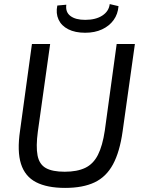

<svg xmlns="http://www.w3.org/2000/svg" viewBox="-20 -905 704 938"><path d="M639 -690 579 -263Q565 -163 532 -102Q499 -41 442 -14Q385 13 298 13Q210 13 156 -15Q102 -43 82.5 -104.5Q63 -166 78 -267L136 -690H225L165 -263Q155 -189 163.5 -145.5Q172 -102 204 -84Q236 -66 296 -66Q357 -66 396.5 -85Q436 -104 458.5 -148.5Q481 -193 492 -267L550 -690ZM516 -885 559 -875Q556 -836 535 -807Q514 -778 478.5 -761.5Q443 -745 396 -745Q347 -745 313.5 -762Q280 -779 266 -809.5Q252 -840 260 -878L304 -882Q299 -846 324 -827Q349 -808 396 -808Q448 -808 480 -829Q512 -850 516 -885Z"/></svg>

Font: Exo 2
Style: Italic
Weight: 400
Italic angle: -8°
Designer: Natanael Gama
Foundry: Natanael Gama
Version: Version 2.010